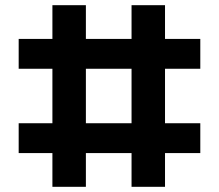

<svg xmlns="http://www.w3.org/2000/svg" viewBox="-20 -720 844 740"><path d="M182 0V-700H311V0ZM487 0V-700H616V0ZM752 -130H52V-245H752ZM752 -455H52V-570H752Z"/></svg>

Font: Tektur SemiBold
Style: Regular
Weight: 600
Designer: Adam Jagosz
Foundry: Adam Jagosz
Version: Version 1.005;gftools[0.9.30]